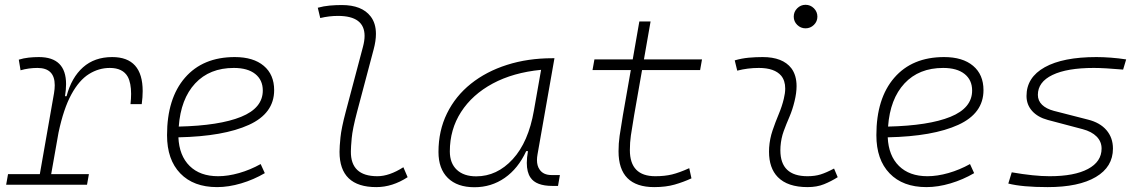

<svg xmlns="http://www.w3.org/2000/svg" viewBox="-20 -763 4728 793"><path d="M5.4 0 13.2 -43.9H144.5L203.1 -377.9Q206.1 -396 206.1 -411.1Q206.1 -482.4 134.8 -482.4Q98.6 -482.4 64.9 -472.7L57.6 -516.6Q78.1 -522.9 98.9 -525.1Q119.6 -527.3 140.6 -527.3Q252.9 -527.3 252.9 -415.5Q252.9 -393.1 248.5 -365.7H254.9Q275.4 -442.9 323 -485.1Q370.6 -527.3 443.4 -527.3Q569.3 -527.3 569.3 -386.7Q569.3 -361.8 565.4 -333H519Q521.5 -356 521.5 -375.5Q521.5 -419.9 507.8 -445.8Q487.3 -482.4 433.6 -482.4Q387.7 -482.4 347.2 -457Q306.6 -431.6 274.7 -373Q242.7 -314.5 221.7 -215.3L191.4 -43.9H347.2L339.4 0Z M880.9 -35.2Q921.4 -35.2 967.5 -48.3Q1013.7 -61.5 1056.6 -85.4L1073.7 -47.9Q1027.8 -21 976.1 -5.6Q924.3 9.8 876.5 9.8Q779.3 9.8 724.6 -46.9Q669.9 -103.5 669.9 -204.6Q669.9 -356.4 743.9 -441.9Q817.9 -527.3 949.7 -527.3Q1026.4 -527.3 1069.3 -491.2Q1112.3 -455.1 1112.3 -390.6Q1112.3 -294.9 1008.1 -247.3Q903.8 -199.7 716.8 -195.8Q720.2 -120.1 763.2 -77.6Q806.2 -35.2 880.9 -35.2ZM718.3 -240.2Q886.2 -244.1 975.8 -280.5Q1065.4 -316.9 1065.4 -389.2Q1065.4 -432.6 1034.2 -457.5Q1002.9 -482.4 945.8 -482.4Q845.7 -482.4 786.1 -418.5Q726.6 -354.5 718.3 -240.2Z M1534.2 9.8Q1382.3 9.8 1382.3 -135.7Q1382.3 -157.2 1386.2 -195.6Q1390.1 -233.9 1407.7 -300.3L1479 -569.3Q1485.8 -594.7 1485.8 -614.7Q1485.8 -697.3 1376 -697.3Q1339.4 -697.3 1302.7 -688.5L1292.5 -731Q1316.9 -737.8 1341.8 -740Q1366.7 -742.2 1391.6 -742.2Q1474.6 -742.2 1510.7 -695.3Q1532.7 -667 1532.7 -623Q1532.7 -594.7 1523.4 -559.6L1454.6 -300.3Q1436 -230 1432.6 -192.1Q1429.2 -154.3 1429.2 -138.2Q1427.7 -35.2 1538.6 -35.2Q1587.9 -35.2 1646 -72.3L1663.6 -31.2Q1600.6 9.8 1534.2 9.8Z M1939.5 10.3Q1868.7 10.3 1829.8 -27.8Q1791 -65.9 1791 -135.3Q1791 -223.1 1826.2 -294.7Q1861.3 -366.2 1924.8 -417Q1988.3 -467.8 2074.2 -495.1Q2160.2 -522.5 2261.2 -522.5H2270L2200.2 -126Q2197.8 -113.3 2197.8 -102.1Q2197.8 -78.1 2208.5 -63Q2223.6 -40 2258.3 -40H2292.5L2284.7 4.9H2261.7Q2193.8 4.9 2170.9 -29.8Q2155.8 -51.8 2155.8 -90.3Q2155.8 -111.8 2160.6 -138.7H2153.3Q2120.1 -66.9 2064.7 -28.3Q2009.3 10.3 1939.5 10.3ZM1946.8 -34.7Q2032.7 -34.7 2097.7 -105.5Q2162.6 -176.3 2185.1 -306.2L2214.8 -474.6Q2099.6 -463.4 2015.1 -418Q1930.7 -372.6 1884.3 -300.5Q1837.9 -228.5 1837.9 -137.7Q1837.9 -88.9 1866.7 -61.8Q1895.5 -34.7 1946.8 -34.7Z M2682.1 9.8Q2534.7 9.8 2534.7 -138.2Q2534.7 -170.9 2539.1 -201.7Q2543.5 -232.4 2552.7 -287.1L2585.4 -473.6H2427.2L2435.1 -517.6H2593.3L2620.6 -674.3H2667L2639.6 -517.6H2879.4L2871.6 -473.6H2631.8L2599.1 -287.1Q2589.8 -232.9 2585.7 -203.6Q2581.5 -174.3 2581.5 -143.1Q2581.5 -35.2 2686.5 -35.2Q2725.6 -35.2 2755.6 -42.5Q2785.6 -49.8 2826.7 -68.4L2835.9 -26.4Q2803.2 -11.2 2766.6 -0.7Q2730 9.8 2682.1 9.8Z M3424.8 -66.9 3439.9 -31.2Q3413.1 -14.2 3383.5 -2.2Q3354 9.8 3315.4 9.8Q3232.9 9.8 3192.4 -31.7Q3156.2 -68.8 3156.2 -136.7Q3156.2 -144.5 3156.7 -153.3Q3159.2 -189.9 3170.9 -224.4Q3182.6 -258.8 3196.3 -291.5Q3210 -324.2 3217.3 -355Q3223.1 -378.4 3223.1 -397.5Q3223.1 -429.7 3206.5 -450.2Q3179.2 -482.4 3114.3 -482.4Q3067.9 -482.4 3024.9 -471.2L3014.6 -513.7Q3043.5 -522 3072.3 -524.7Q3101.1 -527.3 3129.9 -527.3Q3212.9 -527.3 3248.5 -481Q3270 -452.1 3270 -407.2Q3270 -379.4 3261.7 -345.2Q3253.4 -310.5 3240.7 -280.8Q3227.5 -250.5 3216.8 -221.2Q3206.1 -191.9 3203.6 -157.7Q3203.1 -149.9 3203.1 -142.1Q3203.1 -35.2 3314.9 -35.2Q3345.7 -35.2 3369.1 -42.5Q3392.6 -49.8 3424.8 -66.9ZM3307.1 -646Q3287.1 -646 3272.7 -660.2Q3258.3 -674.3 3258.3 -694.3Q3258.3 -714.4 3272.7 -728.8Q3287.1 -743.2 3307.1 -743.2Q3327.1 -743.2 3341.6 -728.8Q3356 -714.4 3356 -694.3Q3356 -674.3 3341.6 -660.2Q3327.1 -646 3307.1 -646Z M3810.5 -35.2Q3851.1 -35.2 3897.2 -48.3Q3943.4 -61.5 3986.3 -85.4L4003.4 -47.9Q3957.5 -21 3905.8 -5.6Q3854 9.8 3806.2 9.8Q3709 9.8 3654.3 -46.9Q3599.6 -103.5 3599.6 -204.6Q3599.6 -356.4 3673.6 -441.9Q3747.6 -527.3 3879.4 -527.3Q3956.1 -527.3 3999 -491.2Q4042 -455.1 4042 -390.6Q4042 -294.9 3937.7 -247.3Q3833.5 -199.7 3646.5 -195.8Q3649.9 -120.1 3692.9 -77.6Q3735.8 -35.2 3810.5 -35.2ZM3647.9 -240.2Q3815.9 -244.1 3905.5 -280.5Q3995.1 -316.9 3995.1 -389.2Q3995.1 -432.6 3963.9 -457.5Q3932.6 -482.4 3875.5 -482.4Q3775.4 -482.4 3715.8 -418.5Q3656.2 -354.5 3647.9 -240.2Z M4307.1 9.8Q4201.7 9.8 4144.5 -4.9L4158.7 -51.3Q4251 -35.2 4314.9 -35.2Q4417.5 -35.2 4473.6 -65.2Q4529.8 -95.2 4529.8 -149.4Q4529.8 -178.2 4509.3 -199Q4488.8 -219.7 4451.7 -229.5L4307.6 -267.6Q4266.1 -278.8 4242.9 -304.7Q4219.7 -330.6 4219.7 -366.7Q4219.7 -443.4 4295.2 -485.4Q4370.6 -527.3 4508.3 -527.3Q4535.6 -527.3 4567.9 -524.9Q4600.1 -522.5 4631.3 -517.6L4618.7 -475.6Q4540.5 -482.4 4497.6 -482.4Q4387.2 -482.4 4326.9 -453.4Q4266.6 -424.3 4266.6 -371.1Q4266.6 -347.2 4283.9 -330.3Q4301.3 -313.5 4332.5 -305.2L4473.6 -269Q4522.9 -256.8 4549.8 -225.6Q4576.7 -194.3 4576.7 -149.4Q4576.7 -73.7 4506.1 -32Q4435.5 9.8 4307.1 9.8Z"/></svg>

Font: CaskaydiaCove NF ExtraLight
Style: Italic
Weight: 200
Italic angle: -10°
Designer: Aaron Bell
Foundry: Saja Typeworks
Version: Version 2111.001; VTT 6.35;Nerd Fonts 3.2.1